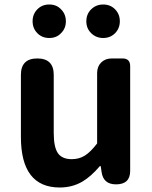

<svg xmlns="http://www.w3.org/2000/svg" viewBox="-20 -820 677 854"><path d="M246 14Q73 14 73 -211V-487Q73 -560 146 -560Q219 -560 219 -487V-229Q219 -165 238 -138Q257 -112 299 -112Q332 -112 357.5 -128Q383 -144 412 -182V-495Q412 -524 430 -542Q448 -560 477 -560H485H525Q559 -560 559 -526V-280V-60Q559 0 496 0Q440 0 432 -54L428 -81H424Q385 -35 346 -12Q301 14 246 14ZM199 -651Q167 -651 146 -672.5Q125 -694 125 -725.5Q125 -757 146 -778.5Q167 -800 199 -800Q232 -800 252 -778Q273 -757 273 -725Q273 -694 252 -673Q232 -651 199 -651ZM439 -651Q407 -651 385 -673Q364 -694 364 -725Q364 -757 385 -778Q407 -800 439 -800Q471 -800 492 -778.5Q513 -757 513 -725.5Q513 -694 492 -672.5Q471 -651 439 -651Z"/></svg>

Font: GenSenRounded2 TW B
Style: Regular
Weight: 700
Version: Version 2.000;PS 2;hotconv 16.6.51;makeotf.lib2.5.65220 DEVE